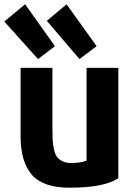

<svg xmlns="http://www.w3.org/2000/svg" viewBox="-39 -855 639 894"><path d="M512 -25Q444 19 286 19Q161 19 109 -41.5Q57 -102 57 -219V-539H205V-262Q205 -226 206 -205.5Q207 -185 212 -161Q217 -137 226 -125Q235 -113 251.5 -104.5Q268 -96 293 -96Q336 -96 364 -107V-539H512ZM179 -758 271 -835 411 -640 331 -580ZM-19 -755 78 -835 217 -640 138 -580Z"/></svg>

Font: Repo
Style: Bold
Weight: 700
Designer: Stefan Peev
Foundry: Context Ltd
Version: Version 001.000